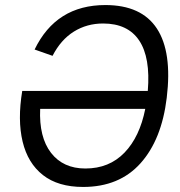

<svg xmlns="http://www.w3.org/2000/svg" viewBox="-20 -730 712 760"><path d="M309 10Q210 10 150 -37Q90 -84 69.5 -169.5Q49 -255 68 -370H565Q576 -502 531 -569.5Q486 -637 388 -637Q324 -637 272.5 -605Q221 -573 188 -509L117 -534Q202 -710 397 -710Q540 -710 601 -617Q662 -524 640 -343Q620 -177 536 -83.5Q452 10 309 10ZM318 -63Q412 -63 472.5 -125.5Q533 -188 555 -299H139Q134 -187 182 -125Q230 -63 318 -63Z"/></svg>

Font: Haskoy
Style: Italic
Weight: 400
Designer: Ertekin Erdin
Foundry: Ertekin Erdin
Version: Version 2.000; ttfautohint (v1.8.4.7-5d5b)